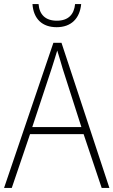

<svg xmlns="http://www.w3.org/2000/svg" viewBox="-20 -926 559 946"><path d="M380 -906H350C345 -855 317 -824 260 -824C204 -824 174 -854 170 -906H140C145 -832 189 -792 259 -792C330 -792 373 -834 380 -906ZM481 0H519L283 -715H243L0 0H38L128 -265H392ZM289 -587 381 -300H139L234 -587C243 -616 253 -646 262 -677C272 -644 282 -613 289 -587Z"/></svg>

Font: Noto Sans Bengali SemiCondensed ExtraLight
Style: Regular
Weight: 200
Width: 4
Designer: Joana Ranito - Universal Thirst; Jelle Bosma - Monotype Design Team
Foundry: Universal Thirst ehf.
Version: Version 3.000